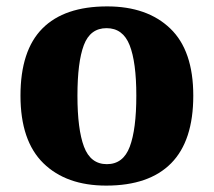

<svg xmlns="http://www.w3.org/2000/svg" viewBox="-20 -570 668 600"><path d="M312 10Q187 10 115.5 -60Q44 -130 44 -271Q44 -412 112.5 -481Q181 -550 315 -550Q440 -550 512 -481Q584 -412 584 -271Q584 -130 515 -60Q446 10 312 10ZM314 -57Q365 -57 385.5 -111.5Q406 -166 406 -271Q406 -376 385 -429Q364 -482 313 -482Q262 -482 242 -429Q222 -376 222 -271Q222 -166 242.5 -111.5Q263 -57 314 -57Z"/></svg>

Font: Noto Serif Tamil ExtraBold
Style: Italic
Weight: 800
Italic angle: -12°
Designer: Indian Type Foundry, Tom Grace, and the Monotype Design Team
Foundry: Monotype Imaging Inc.
Version: Version 2.003; ttfautohint (v1.8.4.7-5d5b)